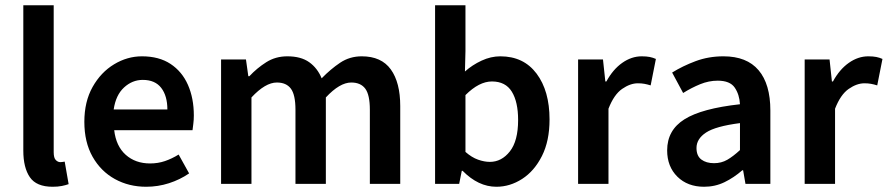

<svg xmlns="http://www.w3.org/2000/svg" viewBox="-20 -702 3389 733"><path d="M181 11Q119 11 94 -25.5Q69 -62 69 -127V-682H185V-121Q185 -99 193 -91Q201 -83 210 -83Q213 -83 217 -83.5Q221 -84 227 -85L242 1Q231 5 216 8Q201 11 181 11Z M538 11Q472 11 418.5 -18.5Q365 -48 333.5 -103.5Q302 -159 302 -237Q302 -314 333.5 -370Q365 -426 415.5 -456.5Q466 -487 522 -487Q587 -487 631 -458Q675 -429 697.5 -378Q720 -327 720 -261Q720 -244 718 -229Q716 -214 715 -205H416Q423 -144 460 -111Q497 -78 553 -78Q583 -78 609.5 -87Q636 -96 662 -112L702 -40Q667 -16 625 -2.5Q583 11 538 11ZM414 -284H619Q619 -336 595.5 -366.5Q572 -397 525 -397Q485 -397 453.5 -368Q422 -339 414 -284Z M824 0V-475H919L928 -411H932Q961 -442 996.5 -464.5Q1032 -487 1077 -487Q1129 -487 1160.5 -464.5Q1192 -442 1208 -403Q1242 -438 1278.5 -462.5Q1315 -487 1361 -487Q1436 -487 1472 -437Q1508 -387 1508 -297V0H1392V-283Q1392 -340 1374.5 -363.5Q1357 -387 1321 -387Q1277 -387 1224 -330V0H1108V-283Q1108 -340 1090.5 -363.5Q1073 -387 1037 -387Q993 -387 940 -330V0Z M1875 11Q1806 11 1746 -50H1743L1733 0H1641V-682H1757V-507L1755 -429Q1783 -454 1818.5 -470.5Q1854 -487 1890 -487Q1979 -487 2028.5 -421Q2078 -355 2078 -246Q2078 -164 2049 -106.5Q2020 -49 1973.5 -19Q1927 11 1875 11ZM1850 -84Q1895 -84 1926.5 -124Q1958 -164 1958 -244Q1958 -313 1934 -352Q1910 -391 1858 -391Q1809 -391 1757 -339V-122Q1781 -101 1805 -92.5Q1829 -84 1850 -84Z M2187 0V-475H2282L2291 -391H2295Q2320 -437 2355.5 -462Q2391 -487 2430 -487Q2448 -487 2460.5 -484.5Q2473 -482 2484 -477L2464 -376Q2451 -380 2440 -382Q2429 -384 2415 -384Q2386 -384 2355 -362.5Q2324 -341 2303 -287V0Z M2668 11Q2605 11 2566 -27.5Q2527 -66 2527 -128Q2527 -205 2593 -246.5Q2659 -288 2805 -304Q2803 -341 2785 -367.5Q2767 -394 2720 -394Q2686 -394 2653 -380.5Q2620 -367 2588 -347L2546 -425Q2586 -450 2635.5 -468.5Q2685 -487 2742 -487Q2831 -487 2876 -434Q2921 -381 2921 -280V0H2826L2817 -52H2814Q2782 -24 2746 -6.5Q2710 11 2668 11ZM2706 -79Q2734 -79 2756.5 -92Q2779 -105 2805 -129V-232Q2712 -220 2675.5 -196Q2639 -172 2639 -137Q2639 -107 2657.5 -93Q2676 -79 2706 -79Z M3052 0V-475H3147L3156 -391H3160Q3185 -437 3220.5 -462Q3256 -487 3295 -487Q3313 -487 3325.5 -484.5Q3338 -482 3349 -477L3329 -376Q3316 -380 3305 -382Q3294 -384 3280 -384Q3251 -384 3220 -362.5Q3189 -341 3168 -287V0Z"/></svg>

Font: Narnoor SemiBold
Style: Regular
Weight: 600
Designer: S. Sridhar Murthy
Foundry: SIL International
Version: Version 3.000